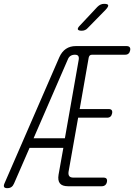

<svg xmlns="http://www.w3.org/2000/svg" viewBox="-64 -970 699 1000"><path d="M241 -60 266 -200H90L9 -14Q4 -2 -4.5 4Q-13 10 -26 10Q-39 10 -42.5 4Q-46 -2 -41 -14L245 -672Q258 -701 279.5 -715.5Q301 -730 331 -730H595Q606 -730 611 -724.5Q616 -719 614 -708Q612 -697 605.5 -691Q599 -685 588 -685H416Q408 -685 404 -681.5Q400 -678 398 -670L351 -402H502Q513 -402 517.5 -396.5Q522 -391 520 -380Q518 -369 511.5 -363Q505 -357 494 -357H343L293 -75Q291 -60 297 -52.5Q303 -45 318 -45H475Q486 -45 490.5 -39.5Q495 -34 493 -23Q491 -12 484 -6Q477 0 466 0H290Q260 0 248 -15Q236 -30 241 -60ZM274 -250 346 -659Q348 -672 343.5 -678.5Q339 -685 326 -685Q313 -685 303.5 -679Q294 -673 289 -660L111 -250ZM362 -810Q344 -810 341.5 -817Q339 -824 353 -838L443 -934Q451 -942 459.5 -946Q468 -950 478 -950Q498 -950 499.5 -942.5Q501 -935 486 -919L393 -824Q387 -817 379 -813.5Q371 -810 362 -810Z"/></svg>

Font: Maple Mono Thin
Style: Italic
Weight: 250
Italic angle: -10°
Monospace: yes
Designer: subframe7536
Version: Version 7.000